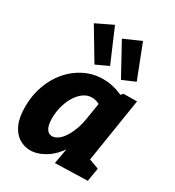

<svg xmlns="http://www.w3.org/2000/svg" viewBox="-205 -973 1004 1104"><g transform="rotate(30 297.0 -420.5)"><path d="M167 14Q127 14 93 -7.5Q59 -29 38.5 -73.5Q18 -118 18 -190Q18 -265 41.5 -330.5Q65 -396 107.5 -445.5Q150 -495 207 -523Q264 -551 329 -551Q375 -551 422 -536Q469 -521 515 -487L441 -503L471 -536L560 -537L480 -31L422 -139L558 -89L543 0L328 6L357 -157L406 -248Q392 -164 353.5 -105.5Q315 -47 265 -16.5Q215 14 167 14ZM236 -119Q254 -119 273 -132Q292 -145 308.5 -169.5Q325 -194 338.5 -229Q352 -264 359 -308L381 -445L408 -392Q386 -410 366 -418.5Q346 -427 326 -427Q295 -427 269.5 -408.5Q244 -390 225 -359Q206 -328 195.5 -289Q185 -250 185 -209Q185 -164 198.5 -141.5Q212 -119 236 -119ZM242 -598 324 -636 230 -855 120 -802ZM418 -598 502 -634 416 -855 304 -806Z"/></g></svg>

Font: Bitter Thin ExtraBold
Style: Italic
Weight: 800
Italic angle: -9°
Version: Version 2.002